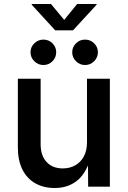

<svg xmlns="http://www.w3.org/2000/svg" viewBox="-20 -944 646 971"><path d="M256.8 6.8Q200.7 6.8 158.7 -16.8Q116.7 -40.5 93.5 -86.4Q70.3 -132.3 70.3 -198.7V-545.9H185.5V-214.8Q185.5 -157.2 215.6 -124.8Q245.6 -92.3 297.4 -92.3Q333 -92.3 360.6 -107.9Q388.2 -123.5 404.1 -153.1Q419.9 -182.6 419.9 -224.1V-545.9H535.6V0H425.8L424.8 -134.3H435.1Q411.1 -61 365.7 -27.1Q320.3 6.8 256.8 6.8ZM410.2 -615.2Q383.3 -615.2 364.3 -634.3Q345.2 -653.3 345.2 -679.7Q345.2 -706.1 364.3 -724.9Q383.3 -743.7 410.2 -743.7Q437 -743.7 456.1 -724.9Q475.1 -706.1 475.1 -679.7Q475.1 -653.3 456.1 -634.3Q437 -615.2 410.2 -615.2ZM199.7 -615.2Q172.9 -615.2 153.6 -634.3Q134.3 -653.3 134.3 -679.7Q134.3 -706.1 153.6 -724.9Q172.9 -743.7 199.7 -743.7Q226.6 -743.7 245.4 -724.9Q264.2 -706.1 264.2 -679.7Q264.2 -653.3 245.4 -634.3Q226.6 -615.2 199.7 -615.2ZM237.8 -923.8 304.7 -843.3 370.1 -923.8H468.3V-919.9L349.1 -790.5H259.3L140.6 -919.9V-923.8Z"/></svg>

Font: Inter
Style: 540
Weight: 540
Designer: Rasmus Andersson
Foundry: rsms
Version: Version 4.001;git-66647c0bb